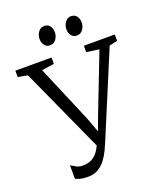

<svg xmlns="http://www.w3.org/2000/svg" viewBox="-179 -1045 979 1164"><g transform="rotate(-20 311.0 -463.0)"><path d="M186.5 12.5Q155 12.5 137.5 7.8Q120 3 105.5 -3.5V-91Q119 -83 136.2 -72.8Q153.5 -62.5 177 -62.5Q213 -62.5 237 -75Q261 -87.5 278.5 -112.5Q296 -137.5 310.5 -174L308 -128L52.5 -690.5L-9.5 -702V-743H224V-702L144 -690.5L300.5 -321L347.5 -193L323 -194L371 -322L514 -690.5L432.5 -702V-743H632V-702L580 -690.5L355 -152Q346 -130.5 332.8 -102.2Q319.5 -74 300.2 -48Q281 -22 253.2 -4.8Q225.5 12.5 186.5 12.5ZM240.5 -815.5Q219.5 -815.5 206.8 -832Q194 -848.5 194 -872.5Q194 -897 208.2 -917.5Q222.5 -938 247.5 -938H248.5Q270 -938 282.8 -921.5Q295.5 -905 295.5 -881Q295.5 -856.5 281.2 -836Q267 -815.5 241.5 -815.5ZM413.5 -815.5Q392.5 -815.5 379.8 -832Q367 -848.5 367 -872.5Q367 -897 381.2 -917.5Q395.5 -938 420.5 -938H421.5Q443 -938 455.8 -921.5Q468.5 -905 468.5 -881Q468.5 -856.5 454.2 -836Q440 -815.5 414.5 -815.5Z"/></g></svg>

Font: Merriweather 28pt Light
Style: Regular
Weight: 300
Version: Version 2.100